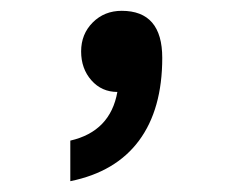

<svg xmlns="http://www.w3.org/2000/svg" viewBox="-20 -170 426 355"><path d="M197 0Q168 0 149 -21.5Q130 -43 130 -75Q130 -107 151.5 -128.5Q173 -150 205 -150Q280 -150 280 -63Q280 32 237 90Q194 148 110 165V90Q184 73 197 0Z"/></svg>

Font: Evergrow Sans 
Style: ExtraBold
Weight: 800
Foundry: 10Web
Version: Version 1.000